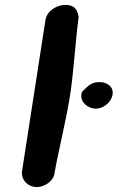

<svg xmlns="http://www.w3.org/2000/svg" viewBox="-20 -761 479 781"><path d="M245 -741C213 -741 171 -718 165 -680L70 -67C64 -29 94 0 130 0C157 0 190 -19 200 -47C219 -156 248 -265 265 -373C281 -479 286 -587 300 -693C293 -727 280 -741 245 -741ZM311 -377C306 -345 339 -319 369 -319C400 -319 433 -344 438 -377C443 -410 413 -427 386 -427C352 -427 342 -415 313 -387Z"/></svg>

Font: Asimov Print
Style: Regular
Weight: 500
Designer: Google
Version: Version 2.000980: 2014